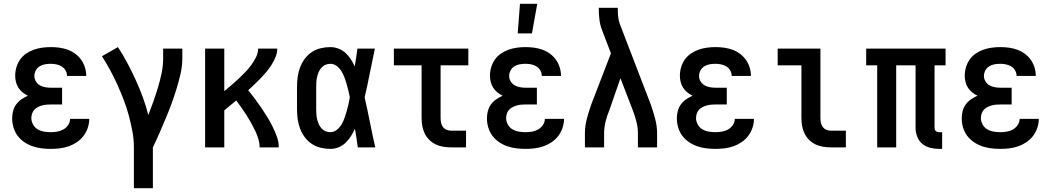

<svg xmlns="http://www.w3.org/2000/svg" viewBox="-20 -776 5540 1011"><path d="M248 8Q223 8 198.5 5Q174 2 151 -6Q128 -14 107.5 -28Q87 -42 72.5 -61.5Q58 -81 51 -105Q44 -129 44 -153Q44 -172 49 -191.5Q54 -211 65.5 -226.5Q77 -242 93 -253Q109 -264 127 -272Q112 -279 99 -289.5Q86 -300 77 -314Q68 -328 64 -344.5Q60 -361 60 -377Q60 -400 66.5 -422Q73 -444 86 -462.5Q99 -481 118 -494Q137 -507 158.5 -514.5Q180 -522 202.5 -525Q225 -528 247 -528Q270 -528 292.5 -525Q315 -522 336 -514.5Q357 -507 375.5 -493.5Q394 -480 407 -462Q420 -444 427 -422Q434 -400 434 -377V-376H333Q333 -391 325.5 -404.5Q318 -418 305 -426Q292 -434 277 -437Q262 -440 247 -440Q232 -440 217 -437.5Q202 -435 189 -427Q176 -419 168.5 -405Q161 -391 161 -376Q161 -361 169 -347.5Q177 -334 190.5 -326.5Q204 -319 219.5 -316.5Q235 -314 250 -314H307V-226H250Q238 -226 226 -225Q214 -224 202.5 -221Q191 -218 180 -212.5Q169 -207 161 -198.5Q153 -190 149 -178Q145 -166 145 -155Q145 -137 154 -120.5Q163 -104 178.5 -95Q194 -86 212 -83Q230 -80 248 -80Q265 -80 282 -83Q299 -86 314 -94.5Q329 -103 339 -118Q349 -133 349 -150H450Q450 -126 442 -102.5Q434 -79 419.5 -60Q405 -41 385 -27.5Q365 -14 342.5 -6Q320 2 296 5Q272 8 248 8Z M685 215V0Q685 -43 677 -85Q669 -127 658 -168.5Q647 -210 631.5 -250Q616 -290 598.5 -329Q581 -368 560.5 -406Q540 -444 517 -480L601 -528Q628 -487 651 -443.5Q674 -400 694.5 -355Q715 -310 732 -264Q749 -218 761 -170Q775 -206 788 -242.5Q801 -279 812 -316Q823 -353 831 -391Q839 -429 839 -468V-520H940V-468Q940 -427 930.5 -386.5Q921 -346 909 -306.5Q897 -267 882.5 -228Q868 -189 852 -151Q836 -113 819.5 -75Q803 -37 785 0V215Z M1060 0V-520H1161V-296Q1180 -312 1198.5 -327.5Q1217 -343 1235 -360Q1253 -377 1270 -394.5Q1287 -412 1301.5 -431.5Q1316 -451 1327.5 -473.5Q1339 -496 1339 -520H1440Q1440 -497 1431 -475.5Q1422 -454 1410 -435Q1398 -416 1383.5 -398.5Q1369 -381 1353 -364.5Q1337 -348 1320.5 -332Q1304 -316 1287 -301Q1305 -279 1322.5 -255.5Q1340 -232 1356 -208.5Q1372 -185 1387 -160.5Q1402 -136 1415 -110Q1428 -84 1438 -56.5Q1448 -29 1448 0H1347Q1347 -23 1340 -45.5Q1333 -68 1323 -89Q1313 -110 1301.5 -130.5Q1290 -151 1277.5 -170.5Q1265 -190 1251.5 -209Q1238 -228 1224 -247Q1208 -234 1192.5 -221Q1177 -208 1161 -195V0Z M1720 8Q1694 8 1668.5 2Q1643 -4 1621.5 -18.5Q1600 -33 1584.5 -54Q1569 -75 1560 -99Q1551 -123 1547.5 -148.5Q1544 -174 1544 -200V-320Q1544 -346 1547.5 -371.5Q1551 -397 1560 -421Q1569 -445 1584.5 -466Q1600 -487 1621.5 -501.5Q1643 -516 1668.5 -522Q1694 -528 1720 -528Q1741 -528 1762 -520Q1783 -512 1799 -497.5Q1815 -483 1827 -464.5Q1839 -446 1848 -426Q1852 -450 1855.5 -473.5Q1859 -497 1862 -520H1954Q1940 -456 1927.5 -391.5Q1915 -327 1900 -263Q1915 -198 1928 -132Q1941 -66 1956 0H1864Q1861 -25 1857 -49.5Q1853 -74 1849 -98Q1840 -78 1828 -59Q1816 -40 1800 -24.5Q1784 -9 1763 -0.5Q1742 8 1720 8ZM1720 -80Q1738 -80 1753.5 -92.5Q1769 -105 1778.5 -121Q1788 -137 1794 -154.5Q1800 -172 1805.5 -190.5Q1811 -209 1815 -227Q1819 -245 1822 -264Q1819 -281 1814.5 -299Q1810 -317 1805 -334.5Q1800 -352 1793.5 -369Q1787 -386 1777.5 -401.5Q1768 -417 1753 -428.5Q1738 -440 1720 -440Q1706 -440 1694 -435Q1682 -430 1673 -420Q1664 -410 1658.5 -397.5Q1653 -385 1650 -372.5Q1647 -360 1646 -346.5Q1645 -333 1645 -320V-200Q1645 -187 1646 -173.5Q1647 -160 1650 -147.5Q1653 -135 1658.5 -122.5Q1664 -110 1673 -100Q1682 -90 1694 -85Q1706 -80 1720 -80Z M2354 0Q2334 0 2313 -3.5Q2292 -7 2273.5 -16Q2255 -25 2240 -40Q2225 -55 2216 -74Q2207 -93 2203.5 -113.5Q2200 -134 2200 -155V-432H2054V-520H2446V-432H2300V-155Q2300 -142 2302.5 -130Q2305 -118 2312 -108Q2319 -98 2330.5 -93Q2342 -88 2354 -88H2434V0Z M2748 8Q2723 8 2698.5 5Q2674 2 2651 -6Q2628 -14 2607.5 -28Q2587 -42 2572.5 -61.5Q2558 -81 2551 -105Q2544 -129 2544 -153Q2544 -172 2549 -191.5Q2554 -211 2565.5 -226.5Q2577 -242 2593 -253Q2609 -264 2627 -272Q2612 -279 2599 -289.5Q2586 -300 2577 -314Q2568 -328 2564 -344.5Q2560 -361 2560 -377Q2560 -400 2566.5 -422Q2573 -444 2586 -462.5Q2599 -481 2618 -494Q2637 -507 2658.5 -514.5Q2680 -522 2702.5 -525Q2725 -528 2747 -528Q2770 -528 2792.5 -525Q2815 -522 2836 -514.5Q2857 -507 2875.5 -493.5Q2894 -480 2907 -462Q2920 -444 2927 -422Q2934 -400 2934 -377V-376H2833Q2833 -391 2825.5 -404.5Q2818 -418 2805 -426Q2792 -434 2777 -437Q2762 -440 2747 -440Q2732 -440 2717 -437.5Q2702 -435 2689 -427Q2676 -419 2668.5 -405Q2661 -391 2661 -376Q2661 -361 2669 -347.5Q2677 -334 2690.5 -326.5Q2704 -319 2719.5 -316.5Q2735 -314 2750 -314H2807V-226H2750Q2738 -226 2726 -225Q2714 -224 2702.5 -221Q2691 -218 2680 -212.5Q2669 -207 2661 -198.5Q2653 -190 2649 -178Q2645 -166 2645 -155Q2645 -137 2654 -120.5Q2663 -104 2678.5 -95Q2694 -86 2712 -83Q2730 -80 2748 -80Q2765 -80 2782 -83Q2799 -86 2814 -94.5Q2829 -103 2839 -118Q2849 -133 2849 -150H2950Q2950 -126 2942 -102.5Q2934 -79 2919.5 -60Q2905 -41 2885 -27.5Q2865 -14 2842.5 -6Q2820 2 2796 5Q2772 8 2748 8ZM2706 -600 2718 -756H2809L2781 -600Z M3060 0V-74Q3060 -112 3070 -150Q3080 -188 3093 -225L3197 -495L3150 -618Q3140 -644 3136.5 -672Q3133 -700 3133 -728V-735H3233V-728Q3233 -708 3235 -688Q3237 -668 3244 -649L3407 -225Q3420 -188 3430 -150Q3440 -112 3440 -74V0H3339V-74Q3339 -104 3331.5 -134Q3324 -164 3313 -193L3247 -364L3188 -194Q3182 -180 3177 -165Q3172 -150 3168.5 -135Q3165 -120 3163 -104.5Q3161 -89 3161 -74V0Z M3748 8Q3723 8 3698.5 5Q3674 2 3651 -6Q3628 -14 3607.5 -28Q3587 -42 3572.5 -61.5Q3558 -81 3551 -105Q3544 -129 3544 -153Q3544 -172 3549 -191.5Q3554 -211 3565.5 -226.5Q3577 -242 3593 -253Q3609 -264 3627 -272Q3612 -279 3599 -289.5Q3586 -300 3577 -314Q3568 -328 3564 -344.5Q3560 -361 3560 -377Q3560 -400 3566.5 -422Q3573 -444 3586 -462.5Q3599 -481 3618 -494Q3637 -507 3658.5 -514.5Q3680 -522 3702.5 -525Q3725 -528 3747 -528Q3770 -528 3792.5 -525Q3815 -522 3836 -514.5Q3857 -507 3875.5 -493.5Q3894 -480 3907 -462Q3920 -444 3927 -422Q3934 -400 3934 -377V-376H3833Q3833 -391 3825.5 -404.5Q3818 -418 3805 -426Q3792 -434 3777 -437Q3762 -440 3747 -440Q3732 -440 3717 -437.5Q3702 -435 3689 -427Q3676 -419 3668.5 -405Q3661 -391 3661 -376Q3661 -361 3669 -347.5Q3677 -334 3690.5 -326.5Q3704 -319 3719.5 -316.5Q3735 -314 3750 -314H3807V-226H3750Q3738 -226 3726 -225Q3714 -224 3702.5 -221Q3691 -218 3680 -212.5Q3669 -207 3661 -198.5Q3653 -190 3649 -178Q3645 -166 3645 -155Q3645 -137 3654 -120.5Q3663 -104 3678.5 -95Q3694 -86 3712 -83Q3730 -80 3748 -80Q3765 -80 3782 -83Q3799 -86 3814 -94.5Q3829 -103 3839 -118Q3849 -133 3849 -150H3950Q3950 -126 3942 -102.5Q3934 -79 3919.5 -60Q3905 -41 3885 -27.5Q3865 -14 3842.5 -6Q3820 2 3796 5Q3772 8 3748 8Z M4354 0Q4334 0 4313 -3.5Q4292 -7 4273.5 -16Q4255 -25 4240 -40Q4225 -55 4216 -74Q4207 -93 4203.5 -113.5Q4200 -134 4200 -155V-432H4075V-520H4300V-155Q4300 -142 4302.5 -130Q4305 -118 4312 -108Q4319 -98 4330.5 -93Q4342 -88 4354 -88H4434V0Z M4925 8Q4901 8 4877.5 2Q4854 -4 4836 -19Q4818 -34 4809.5 -57Q4801 -80 4801 -103V-432H4699V0H4599V-432H4541V-520H4959V-432H4901V-103Q4901 -98 4902.5 -93.5Q4904 -89 4907.5 -86Q4911 -83 4915.5 -81.5Q4920 -80 4925 -80H4941V8Z M5248 8Q5223 8 5198.5 5Q5174 2 5151 -6Q5128 -14 5107.5 -28Q5087 -42 5072.5 -61.5Q5058 -81 5051 -105Q5044 -129 5044 -153Q5044 -172 5049 -191.5Q5054 -211 5065.5 -226.5Q5077 -242 5093 -253Q5109 -264 5127 -272Q5112 -279 5099 -289.5Q5086 -300 5077 -314Q5068 -328 5064 -344.5Q5060 -361 5060 -377Q5060 -400 5066.5 -422Q5073 -444 5086 -462.5Q5099 -481 5118 -494Q5137 -507 5158.5 -514.5Q5180 -522 5202.5 -525Q5225 -528 5247 -528Q5270 -528 5292.5 -525Q5315 -522 5336 -514.5Q5357 -507 5375.5 -493.5Q5394 -480 5407 -462Q5420 -444 5427 -422Q5434 -400 5434 -377V-376H5333Q5333 -391 5325.5 -404.5Q5318 -418 5305 -426Q5292 -434 5277 -437Q5262 -440 5247 -440Q5232 -440 5217 -437.5Q5202 -435 5189 -427Q5176 -419 5168.5 -405Q5161 -391 5161 -376Q5161 -361 5169 -347.5Q5177 -334 5190.5 -326.5Q5204 -319 5219.5 -316.5Q5235 -314 5250 -314H5307V-226H5250Q5238 -226 5226 -225Q5214 -224 5202.5 -221Q5191 -218 5180 -212.5Q5169 -207 5161 -198.5Q5153 -190 5149 -178Q5145 -166 5145 -155Q5145 -137 5154 -120.5Q5163 -104 5178.5 -95Q5194 -86 5212 -83Q5230 -80 5248 -80Q5265 -80 5282 -83Q5299 -86 5314 -94.5Q5329 -103 5339 -118Q5349 -133 5349 -150H5450Q5450 -126 5442 -102.5Q5434 -79 5419.5 -60Q5405 -41 5385 -27.5Q5365 -14 5342.5 -6Q5320 2 5296 5Q5272 8 5248 8Z"/></svg>

Font: Iosevka Curly Semibold
Style: Regular
Weight: 600
Monospace: yes
Designer: Belleve Invis
Foundry: Belleve Invis
Version: Version 22.1.2; ttfautohint (v1.8.4)